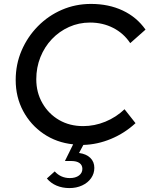

<svg xmlns="http://www.w3.org/2000/svg" viewBox="-20 -728 762 979"><path d="M334 231Q298 231 268.5 218.5Q239 206 219 182L259 146Q290 180 336 180Q365 180 382.5 167Q400 154 400 133Q400 114 385.5 103.5Q371 93 344 93H311L353 8Q268 -1 202 -46Q136 -91 98 -162Q60 -233 60 -320Q60 -400 90 -470Q120 -540 173 -594Q226 -648 295.5 -678Q365 -708 444 -708Q534 -708 605.5 -674.5Q677 -641 722 -577L644 -508Q611 -558 557.5 -585.5Q504 -613 439 -613Q382 -613 332 -590.5Q282 -568 244.5 -528.5Q207 -489 186 -436.5Q165 -384 165 -324Q165 -256 196.5 -201.5Q228 -147 281.5 -116Q335 -85 404 -85Q462 -85 517 -107.5Q572 -130 615 -171L671 -100Q616 -49 546.5 -20Q477 9 405 11L383 52Q420 57 440.5 77Q461 97 461 128Q461 157 444.5 180.5Q428 204 399 217.5Q370 231 334 231Z"/></svg>

Font: Red Hat Display SemiBold
Style: Italic
Weight: 600
Italic angle: -12°
Designer: Pentagram, MCKL
Foundry: Pentagram, MCKL
Version: Version 1.023